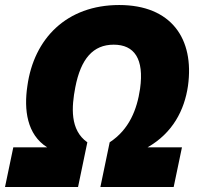

<svg xmlns="http://www.w3.org/2000/svg" viewBox="-50 -745 799 765"><path d="M-30 0H261L298 -178C228 -227 235 -319 250 -397C272 -511 321 -567 403 -567C485 -567 525 -511 508 -391C496 -309 465 -229 387 -178L350 0H642L675 -158H538C638 -215 685 -306 699 -403C725 -591 632 -725 425 -725C216 -725 85 -592 59 -402C45 -308 57 -209 138 -158H3Z"/></svg>

Font: Noto Sans Black
Style: Italic
Weight: 900
Italic angle: -12°
Designer: Monotype Design Team
Foundry: Monotype Imaging Inc.
Version: Version 2.013